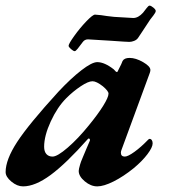

<svg xmlns="http://www.w3.org/2000/svg" viewBox="-44 -649 605 683"><path d="M-24 -37Q-24 -81 17 -144Q58 -207 164 -323Q208 -370 245.5 -399Q283 -428 302 -428Q328 -428 361 -402Q369 -393 370 -393H372Q374 -393 375 -395.5Q376 -398 377 -400Q390 -425 392 -432Q398 -443 417 -443Q439 -443 465 -428Q491 -413 491 -400Q491 -396 489 -390L389 -118Q386 -111 386 -106Q386 -92 400 -92Q411 -92 434.5 -109Q458 -126 483 -152Q486 -155 488 -155Q493 -155 496 -150.5Q499 -146 499 -139Q499 -125 480.5 -100.5Q462 -76 432 -51Q395 -21 360 -3.5Q325 14 302 14Q279 14 257.5 -4Q236 -22 236 -41Q236 -47 241 -64Q243 -72 251 -90.5Q259 -109 263 -119L275 -147Q276 -148 276 -151Q276 -155 273.5 -156Q271 -157 269 -155Q191 -67 136 -26.5Q81 14 38 14Q17 14 -3.5 -3Q-24 -20 -24 -37ZM272 -203Q304 -242 323 -272.5Q342 -303 342 -316Q342 -325 322 -342Q299 -360 285 -360Q270 -360 243 -342Q216 -324 192 -300Q160 -268 136.5 -217Q113 -166 113 -127Q113 -110 121 -101Q129 -92 143 -92Q160 -92 197 -124Q234 -156 272 -203ZM200 -486Q200 -493 220 -521Q240 -549 263 -573Q286 -597 294 -597Q298 -597 316 -595Q333 -592 362 -589Q422 -585 430 -585Q448 -585 465 -604Q470 -610 477 -619.5Q484 -629 488 -629Q493 -629 501.5 -622Q510 -615 510 -610Q510 -605 502 -594.5Q494 -584 490 -579Q483 -569 461 -535L447 -514Q442 -507 433 -503.5Q424 -500 416 -500Q407 -500 351 -504Q271 -509 269 -509Q257 -509 250 -499Q240 -485 232.5 -476Q225 -467 222 -467Q217 -467 208.5 -474.5Q200 -482 200 -486Z"/></svg>

Font: EB Garamond
Style: Bold Italic
Weight: 700
Italic angle: -17.2°
Designer: Georg Duffner and Octavio Pardo
Foundry: Georg Duffner
Version: Version 1.000